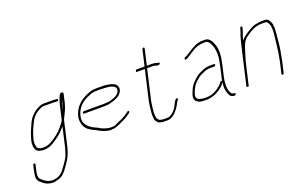

<svg xmlns="http://www.w3.org/2000/svg" viewBox="-92 -999 2520 1604"><g transform="rotate(-20 1167.5 -197.0)"><path d="M459.2 -421C460 -424.3 461.2 -428.3 463 -433L452.3 -387C451.1 -381.7 449.3 -375.3 447 -368L439.9 -346C438.6 -343.3 437.6 -340.7 437 -338L440.7 -354C446.5 -379.2 452.6 -399 459.2 -421ZM472.6 -388 489.4 -461C494.6 -483.5 467.2 -484.9 457.4 -467.5C438.9 -434.6 430.2 -394.9 420.7 -354L399.5 -262C395 -254 391.2 -247.7 388.1 -243C353.2 -195.3 330 -171.2 280.9 -138C244.9 -113.7 226.2 -102.5 183.9 -99C157.1 -99 135.5 -103.5 127.2 -118C117.8 -139.6 114.4 -165.9 125.9 -203C135.5 -234.4 145 -264.5 158.2 -291L173.6 -323C189.5 -360 220.3 -391.2 252.2 -408C270 -416.6 280.7 -424 303.9 -424H367.9C379.7 -425.4 395.8 -422 408.4 -422H417.4C423 -422 428.3 -425.8 429.6 -431.5C430.9 -437.2 427.6 -442 422 -442H413C400.5 -442 383.7 -445.2 371.5 -444H308.5C281.1 -444 266.2 -436.2 246.1 -425C208.3 -405.6 174.7 -370.9 154.7 -328C135.8 -288.6 120.1 -250.4 106.1 -204C93.4 -162 95.7 -126.6 109.2 -105C120.6 -86.9 146.5 -79 180.2 -79C228.1 -82.4 249.4 -95.8 289.2 -122C332.3 -151.4 352.4 -169.9 383.8 -207C384.9 -209 386.3 -210.7 387.9 -212L349.4 -45C343.3 -18.8 335.9 1.9 328.2 25C321.2 45.4 299.7 77.1 288 93L278.5 106C271.9 114.2 267.2 124.6 259.5 132C245 148.2 238.1 158.7 216.9 169.5C196.9 179.7 184.3 181.2 161.5 184C135.6 184 120.1 177.7 105.3 170C90 162.1 73.2 148.6 62.4 137C42.7 121.5 50.1 86.2 58.9 48L67.7 10C68.9 4.7 65.3 0 60 0C54.7 0 48.9 4.7 47.7 10L38.9 48C34.6 66.6 32.4 82.8 30.1 99C26.2 124.3 34.5 140.9 46.4 154C51 157.3 55.5 161 59.9 165C82.7 185.7 110.2 204 157.9 204C191.2 200.4 227 190 248.8 170L262 156C266.4 151.3 270.4 147 274 143C281.5 135.1 286 125.4 293 117C304.8 100.9 307.5 96.7 321.7 75C344.8 39.6 358 4.3 369.4 -45L418.8 -259C438.1 -301.6 460.8 -337 472.6 -388Z M593.5 -249H766.5C774.5 -249 782.6 -249.3 790.7 -250C799.4 -250 807.9 -250.7 816.2 -252C848.3 -260.2 868.5 -266.1 895.4 -279C918.2 -291.3 945.4 -318.6 944 -351C938.6 -404 868.4 -413 794.3 -413H766.3C743.5 -413 723.4 -411.4 706.5 -405C628.3 -378.8 560.2 -334.4 537.5 -236C535.9 -229.3 535.5 -220.3 536.3 -209C539.3 -171.9 552.3 -140.4 576.9 -121C593.6 -110.3 607.5 -100 627 -91C646.9 -84.6 668.8 -66.9 687.1 -61L703.7 -55L719.5 -50C725.2 -48.7 730.5 -47.5 735.2 -46.5C769.7 -39.3 806.5 -48.9 831.1 -61L873.5 -80C901.1 -92.4 926.6 -108.5 949.3 -127C960.8 -136.3 950 -150.3 938.6 -141C917.2 -123.7 894.7 -109.7 868.6 -98L803.9 -69C798 -66.3 791.7 -65 785 -65C764.2 -63.1 742.5 -64.5 729.2 -70L714.1 -74L697.5 -80C682.5 -86.1 680.4 -87.9 663.6 -98C646.5 -107 636.3 -110.5 621.2 -118C586.5 -140.1 543.3 -174.4 557.7 -237C568.8 -284.9 593.5 -319.8 624.3 -343.5C650.3 -363.5 678.7 -374 710.3 -387C724.4 -391.3 742.7 -393 761.7 -393H789.7C804.5 -393 851 -390.1 862.2 -388.5C894.9 -383.7 936.6 -367.7 920 -329C913.6 -314.3 902.3 -303.5 889.3 -296C861.7 -281.8 831.8 -270 794.3 -270C786.2 -269.3 778.4 -269 771.1 -269H598.1C592.8 -269 587 -264.3 585.8 -259C584.6 -253.7 588.2 -249 593.5 -249Z M1235.8 -588 1203 -446H1128C1125.3 -446 1123.5 -442.7 1122.7 -436C1120.5 -429.3 1120.7 -426 1123.3 -426H1198.3L1138.6 -167C1131.8 -137.8 1130.9 -113.5 1127.3 -88C1122.4 -54.4 1123.4 -27.6 1127.2 -1C1130.6 9.5 1144.5 25.1 1152.6 32C1163.9 38.4 1179.9 39.6 1196.3 42H1230.3C1239 42 1246.5 41 1253 39C1292.7 25.3 1315.2 -5 1339.1 -39.5C1345 -48 1350.6 -62.2 1356.4 -71C1360.2 -80.7 1380.3 -95.9 1368.5 -104C1356.9 -111.9 1343 -85.7 1337.8 -77L1330.1 -61C1318.8 -37.6 1300.7 -10.6 1281.3 3C1268.1 12.5 1254.7 22 1234.9 22H1201.9C1197.4 21.3 1193.2 20.7 1189.4 20L1175.8 18C1165.7 15.9 1162.6 11.1 1155.3 3C1146.2 -7 1145.8 -11.1 1145.5 -28C1144 -42.2 1142.5 -51.5 1144.7 -68C1149 -100.8 1150.2 -131 1158.6 -167L1218.3 -426H1262.3C1270.6 -426 1289.3 -424.4 1294.2 -421C1302.7 -416.2 1309.3 -416.6 1319.5 -418C1333 -418 1336.4 -438.3 1322.9 -437H1315.9C1313.2 -437 1310.4 -437.7 1307.4 -439C1299.4 -444.1 1280.1 -446 1267 -446H1223L1255.8 -588C1257 -593.3 1253.3 -598 1248.1 -598C1242.8 -598 1237 -593.3 1235.8 -588Z M1754.6 -267H1727.6C1699.7 -267 1675.8 -262.7 1654.6 -254C1637 -245.3 1614.2 -237.3 1597.9 -225C1567.3 -200.1 1540.2 -178.4 1520.3 -140C1513.3 -125.9 1496 -86.6 1495.2 -70C1489.3 -28.4 1526.3 -8 1571.8 -8C1580.4 -7.3 1589.6 -7 1599.6 -7C1647.8 -10.2 1685.6 -25.3 1717.7 -48.5C1730.6 -57.8 1752.3 -74.1 1761.3 -88L1768.9 -99L1770.1 -100L1768.9 -95C1765.1 -67.7 1765.4 -41.3 1770.8 -21C1778.9 2.6 1784.8 39 1821 39L1826.8 40C1839.3 40 1847.5 20 1833.4 20L1826.6 19C1818.1 19 1809.1 13.2 1806.2 8C1793.6 -8.3 1788.1 -33.5 1787.6 -59L1787.8 -77C1788.3 -95.3 1790.5 -114.6 1795.4 -136L1817.8 -233C1819.8 -241.7 1821.6 -251 1823.3 -261C1836.6 -319 1836.5 -368.8 1824.2 -408C1818.7 -420.7 1814 -437.9 1806.7 -449C1794.7 -467.2 1781.8 -484 1748.7 -484C1740.1 -484 1731.7 -483.7 1723.5 -483C1715.5 -483 1706.9 -482 1697.8 -480C1648 -469.1 1610.6 -437.1 1570.6 -414C1560.8 -407.2 1535 -402.1 1539.6 -388C1544.1 -374.1 1569.7 -392.1 1577.9 -398C1591.5 -404.9 1602 -412.9 1616 -422.5C1652.2 -447.2 1689 -464 1744.1 -464C1770.1 -464 1779.5 -450.8 1788.2 -436C1801.4 -413.3 1809.9 -384.3 1811.3 -352L1812.6 -332C1812 -309.5 1809.4 -287.5 1803.3 -261C1801.6 -251 1799.8 -241.7 1797.8 -233L1775.4 -136C1773.7 -128.7 1772.4 -121.7 1771.5 -115L1770.2 -109C1768.3 -116.1 1758.2 -115.8 1752.9 -108L1745.4 -97C1741.3 -91 1735.6 -85 1728.2 -79C1695.8 -52.7 1655.2 -27 1603.2 -27C1593.9 -27 1585.3 -27.3 1577.5 -28C1569.5 -28 1562 -29 1555.2 -31C1519.2 -37.8 1506.1 -55.3 1523.1 -100C1539.1 -142.8 1555.8 -166.6 1584.6 -191C1599.6 -203.7 1614.5 -217.2 1633.7 -224L1660.5 -236C1676.2 -244.6 1700.6 -247 1723 -247H1750C1755.3 -247 1761.1 -251.7 1762.3 -257C1763.5 -262.3 1759.9 -267 1754.6 -267Z M2063.4 -474 2060.9 -463C2058 -450.5 2054.1 -440.4 2050.3 -430L2042.4 -409C2039.8 -400.3 2036.9 -389.3 2033.8 -376C2029.8 -361.3 2026.2 -347.3 2023.1 -334L1944.6 6C1944.2 8 1947.4 8.3 1954.4 7C1960.7 8.3 1964.2 8 1964.6 6L2003.6 -163C2011.4 -196.8 2022.2 -235.7 2032.2 -265C2033.1 -269 2034.4 -273.3 2036.2 -278C2052.2 -331.8 2065.4 -367.5 2102.5 -392C2140 -419.6 2185.2 -448 2242.4 -448H2274.4C2295.9 -448 2298.9 -432.8 2305.7 -419C2312.6 -405.1 2311.8 -400.7 2312.9 -385C2317.5 -352.8 2310.1 -307.5 2305.1 -269C2301 -237.9 2299 -205.3 2293.2 -172L2290.1 -154C2289 -148 2287.7 -141.7 2286.2 -135C2283.4 -123.1 2281.8 -107.5 2279.2 -96L2256.3 3C2255.1 8.3 2258.7 13 2264 13C2269.3 13 2275.1 8.3 2276.3 3L2299.2 -96C2301.8 -107.5 2303.4 -123.2 2306.2 -135C2322.2 -204.3 2325.2 -265.2 2332 -329C2332.1 -350.6 2336.7 -373.3 2333.5 -392C2331.9 -407.8 2332.2 -415.1 2325.3 -430C2316.8 -448.5 2307.7 -468 2279 -468H2247C2232.6 -468 2217.3 -464.7 2204.7 -462C2186.6 -460.5 2182.2 -456.4 2166.1 -451C2157.9 -447 2149.9 -442.7 2142.1 -438C2109 -418.9 2073.6 -398.2 2050.7 -367C2051.3 -369.7 2052.3 -372.3 2053.6 -375C2056.7 -388.3 2059.5 -399.2 2062.1 -407.5C2068.9 -429.3 2075.6 -440 2080.9 -463L2083.4 -474C2084.7 -479.3 2081 -484 2075.7 -484C2070.5 -484 2064.7 -479.3 2063.4 -474Z"/></g></svg>

Font: HoneyBee
Style: UltLitIt
Weight: 100
Foundry: Cannot Into Space Fonts
Version: Version 0.89